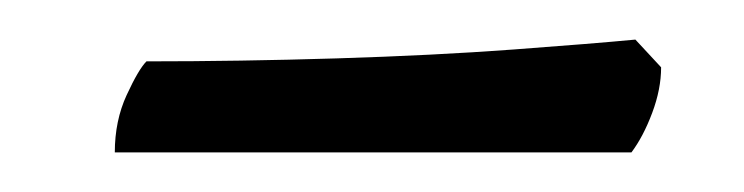

<svg xmlns="http://www.w3.org/2000/svg" viewBox="-20 -347 376 97"><path d="M38 -270Q38 -286 44 -299Q50 -312 54 -316Q101 -316 150 -317.5Q199 -319 239.5 -322Q280 -325 301 -327L314 -313Q314 -302 309.5 -290Q305 -278 299 -270Z"/></svg>

Font: Texturina Thin
Style: Italic
Weight: 100
Italic angle: -11°
Designer: Guillermo Torres Carreño
Foundry: Omnibus-Type
Version: Version 1.002; ttfautohint (v1.8.3)